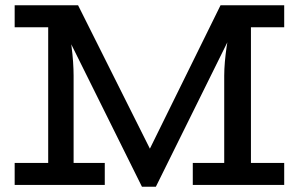

<svg xmlns="http://www.w3.org/2000/svg" viewBox="-20 -706 1141 733"><path d="M522 7 178 -686H278L586 -71L560 7ZM36 0V-84H380V0ZM164 -46V-686H230Q233 -670 237 -645Q241 -620 245 -590Q249 -560 253 -529.5Q257 -499 259 -470Q261 -441 261 -417V-46ZM36 -602V-686H260V-602ZM716 0V-84H1065V0ZM539 7 519 -71 822 -686H918L575 7ZM836 -46V-417Q836 -441 838.5 -470Q841 -499 845.5 -529.5Q850 -560 855.5 -590Q861 -620 865.5 -645Q870 -670 874 -686H938V-46ZM837 -602V-686H1065V-602Z"/></svg>

Font: BioRhyme
Style: Regular
Weight: 400
Designer: Aoife Mooney
Foundry: Aoife Mooney Type
Version: Version 1.600;gftools[0.9.33]